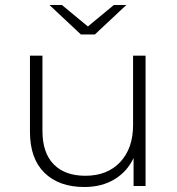

<svg xmlns="http://www.w3.org/2000/svg" viewBox="-20 -745 709 769"><path d="M563 -522V0H515V-112Q489 -57 438 -26.5Q387 4 318 4Q216 4 158 -53Q100 -110 100 -217V-522H150V-221Q150 -133 195 -87Q240 -41 322 -41Q410 -41 461.5 -96Q513 -151 513 -244V-522ZM486 -725 360 -607H304L178 -725H228L332 -639L436 -725Z"/></svg>

Font: Idrija Light
Style: Regular
Weight: 300
Designer: Julieta Ulanovsky
Foundry: Julieta Ulanovsky
Version: Version 7.200